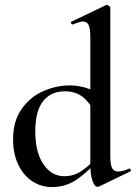

<svg xmlns="http://www.w3.org/2000/svg" viewBox="-20 -745 551 778"><path d="M33 -181Q33 -255 68 -304Q103 -353 156 -376Q209 -399 262 -399Q327 -399 385 -363L366 -287Q342 -332 313.5 -353.5Q285 -375 243 -375Q186 -375 154.5 -335Q123 -295 123 -212Q123 -128 156 -79.5Q189 -31 240 -31Q278 -31 308.5 -51Q339 -71 374 -109L383 -101Q337 -50 292.5 -18.5Q248 13 190 13Q147 13 111 -10.5Q75 -34 54 -78Q33 -122 33 -181ZM458 -50Q478 -50 503 -62H504Q507 -62 509.5 -57Q512 -52 509 -51L381 11L375 12Q363 12 354.5 -13Q346 -38 346 -82V-592Q346 -627 339.5 -642.5Q333 -658 316 -658Q305 -658 276 -646H274Q270 -646 268 -651Q266 -656 269 -657L409 -724L413 -725Q417 -725 422 -721Q427 -717 427 -714V-114Q427 -79 434 -64.5Q441 -50 458 -50Z"/></svg>

Font: Cormorant Infant SemiBold
Style: Regular
Weight: 600
Designer: Christian Thalmann (Catharsis Fonts)
Foundry: Catharsis Fonts
Version: Version 4.000